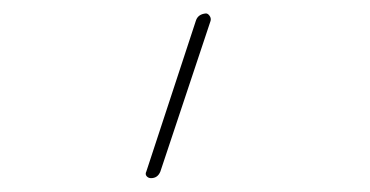

<svg xmlns="http://www.w3.org/2000/svg" viewBox="-20 -795 540 280"><path d="M200.2 -535.2Q196.3 -535.2 193.8 -538.1Q191.4 -541 193.4 -544.9L265.6 -764.6Q268.6 -774.4 280.3 -775.4Q283.2 -775.4 285.6 -772Q288.1 -768.6 287.1 -764.6L213.9 -544.9Q210 -535.2 200.2 -535.2Z"/></svg>

Font: Rounded-X Mgen+ 2m thin
Style: Regular
Weight: 100
Designer: [Source Han Sans]
Ryoko NISHIZUKA  (kana & ideographs); Paul D. Hunt (Latin, Greek & Cyrillic); Wenlong ZHANG  (bopomofo
Version: Version 1.059.20150602